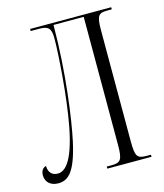

<svg xmlns="http://www.w3.org/2000/svg" viewBox="-109 -796 756 885"><g transform="rotate(-15 269.5 -353.5)"><path d="M60 7C109 7 144 -26 174 -162C195 -260 226 -474 227 -704H371V-93C371 -20 361 -10 316 -10H295V0H506V-10H486C441 -10 432 -20 432 -93V-621C432 -695 441 -704 486 -704H505V-714H118V-704H159C204 -704 215 -690 215 -641C215 -576 202 -368 175 -229C142 -60 98 -37 69 -37C43 -37 26 -53 25 -85C11 -82 0 -69 0 -47C0 -14 24 7 60 7Z"/></g></svg>

Font: Noto Serif Display ExtraCondensed Light
Style: Regular
Weight: 300
Width: 2
Designer: Monotype Design Team
Foundry: Monotype Imaging Inc.
Version: Version 2.009